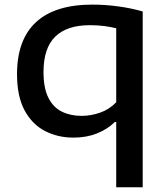

<svg xmlns="http://www.w3.org/2000/svg" viewBox="-20 -572 706 812"><path d="M471.5 220V-56H465.5Q434 -25 389.8 -7.5Q345.5 10 290.5 10Q224.5 10 170.2 -18Q116 -46 84 -105.2Q52 -164.5 52 -258.5Q52 -404 132.2 -478.2Q212.5 -552.5 370.5 -552.5Q424.5 -552.5 480 -545Q535.5 -537.5 583.5 -523.5V220ZM325 -82Q364.5 -82 403.2 -95.5Q442 -109 471.5 -139.5V-452.5Q449.5 -458 421.2 -461.8Q393 -465.5 359.5 -465.5Q263 -465.5 213.5 -417Q164 -368.5 164 -267.5Q164 -199 184.8 -158.2Q205.5 -117.5 241.8 -99.8Q278 -82 325 -82Z"/></svg>

Font: Encode Sans Expanded Expanded Medium
Style: Regular
Weight: 500
Width: 7
Designer: Multiple Designers
Foundry: Impallari Type
Version: Version 3.000; ttfautohint (v1.8.3) -l 8 -r 50 -G 200 -x 14 